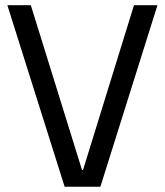

<svg xmlns="http://www.w3.org/2000/svg" viewBox="-20 -720 636 741"><path d="M8.4 -700H98.9L296.5 -64H300.4L497.1 -700H587.7L367.4 0.8H229.5Z"/></svg>

Font: Pathway Extreme 8pt Thin
Style: Regular
Weight: 100
Version: Version 1.001;gftools[0.9.26]